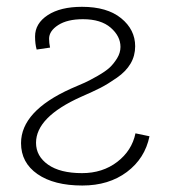

<svg xmlns="http://www.w3.org/2000/svg" viewBox="-20 -538 511 575"><path d="M43 -109.4Q43 -205.1 192.4 -272.5Q219.7 -284.2 233.9 -290.5Q248 -296.9 272 -310.5Q295.9 -324.2 308.1 -335.4Q320.3 -346.7 330.6 -363.3Q340.8 -379.9 340.8 -397.5Q340.8 -429.7 311.5 -455.1Q282.2 -480.5 228.5 -480.5Q181.6 -480.5 154.3 -462.9Q127 -445.3 127 -421.9Q127 -409.2 129.9 -395.5L89.8 -389.6Q85 -406.2 85 -428.7Q85 -467.8 123 -492.7Q161.1 -517.6 225.6 -517.6Q300.8 -517.6 342.8 -483.4Q384.8 -449.2 384.8 -399.4Q384.8 -371.1 371.1 -347.7Q357.4 -324.2 330.1 -305.2Q302.7 -286.1 280.8 -274.9Q258.8 -263.7 222.7 -248Q87.9 -187.5 87.9 -110.4Q87.9 -70.3 124 -44.9Q160.2 -19.5 225.6 -19.5Q287.1 -19.5 331.1 -53.2Q375 -86.9 385.7 -138.7L427.7 -129.9Q414.1 -63.5 359.9 -22.9Q305.7 17.6 226.6 17.6Q141.6 17.6 92.3 -16.6Q43 -50.8 43 -109.4Z"/></svg>

Font: Gothic A1 ExtraLight
Style: Regular
Weight: 275
Designer: HanYang I&C Co.,Ltd.
Foundry: HanYang I&C Co.,Ltd.
Version: Version 2.50